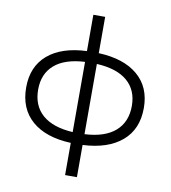

<svg xmlns="http://www.w3.org/2000/svg" viewBox="-98 -826 982 1104"><g transform="rotate(10 392.5 -274.0)"><path d="M357 194V6Q210 0 129.5 -70Q49 -140 49 -264Q49 -386 129.5 -455Q210 -524 357 -530V-742H426V-530Q573 -524 654.5 -455Q736 -386 736 -264Q736 -140 654.5 -70.5Q573 -1 426 6V194ZM426 -467V-57Q544 -63 605 -116.5Q666 -170 666 -264Q666 -356 605 -408.5Q544 -461 426 -467ZM357 -57V-467Q240 -461 179.5 -408.5Q119 -356 119 -264Q119 -170 179.5 -117Q240 -64 357 -57Z"/></g></svg>

Font: Montserrat
Style: Regular
Weight: 400
Designer: Julieta Ulanovsky
Foundry: Julieta Ulanovsky
Version: Version 9.000; ttfautohint (v1.8.4.7-5d5b)